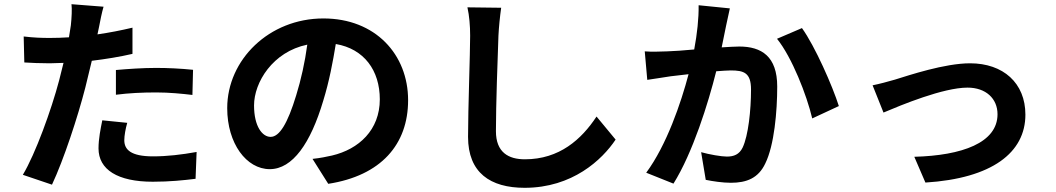

<svg xmlns="http://www.w3.org/2000/svg" viewBox="-20 -830 5040 916"><path d="M533 -496V-378C596 -386 658 -389 726 -389C787 -389 848 -383 898 -377L901 -497C842 -503 782 -506 725 -506C661 -506 589 -501 533 -496ZM587 -244 468 -256C460 -216 450 -168 450 -122C450 -21 541 37 709 37C789 37 857 30 913 23L918 -105C846 -92 777 -84 710 -84C603 -84 573 -117 573 -161C573 -183 579 -216 587 -244ZM219 -649C178 -649 144 -650 93 -656L96 -532C131 -530 169 -528 217 -528L283 -530L262 -446C225 -306 149 -96 89 4L228 51C284 -68 351 -272 387 -412L418 -540C484 -548 552 -559 612 -573V-698C557 -685 501 -674 445 -666L453 -704C457 -726 466 -771 474 -798L321 -810C324 -787 322 -746 318 -709L309 -652C278 -650 248 -649 219 -649Z M1446 -617C1435 -534 1416 -449 1393 -375C1352 -240 1313 -177 1271 -177C1232 -177 1192 -226 1192 -327C1192 -437 1281 -583 1446 -617ZM1582 -620C1717 -597 1792 -494 1792 -356C1792 -210 1692 -118 1564 -88C1537 -82 1509 -76 1471 -72L1546 47C1798 8 1927 -141 1927 -352C1927 -570 1771 -742 1523 -742C1264 -742 1064 -545 1064 -314C1064 -145 1156 -23 1267 -23C1376 -23 1462 -147 1522 -349C1551 -443 1568 -535 1582 -620Z M2371 -793 2210 -795C2219 -755 2223 -707 2223 -660C2223 -574 2213 -311 2213 -177C2213 -6 2319 66 2483 66C2711 66 2853 -68 2917 -164L2826 -274C2754 -165 2649 -70 2484 -70C2406 -70 2346 -103 2346 -204C2346 -328 2354 -552 2358 -660C2360 -700 2365 -751 2371 -793Z M3806 -696 3687 -645C3758 -557 3829 -376 3855 -265L3982 -324C3952 -419 3868 -610 3806 -696ZM3056 -585 3068 -449C3098 -454 3151 -461 3179 -466L3265 -476C3229 -339 3160 -137 3063 -6L3193 46C3285 -101 3359 -338 3397 -490C3425 -492 3450 -494 3466 -494C3529 -494 3563 -483 3563 -403C3563 -304 3550 -183 3523 -126C3507 -93 3481 -83 3448 -83C3421 -83 3364 -93 3325 -104L3347 28C3381 35 3428 42 3467 42C3542 42 3598 20 3631 -50C3674 -137 3688 -299 3688 -417C3688 -561 3613 -608 3507 -608C3486 -608 3456 -606 3423 -604L3444 -707C3449 -732 3456 -764 3462 -790L3313 -805C3314 -742 3306 -669 3292 -594C3241 -589 3194 -586 3163 -585C3126 -584 3092 -582 3056 -585Z M4143 -423 4195 -293C4280 -329 4480 -412 4596 -412C4683 -412 4739 -360 4739 -285C4739 -149 4570 -88 4342 -82L4395 41C4713 21 4872 -102 4872 -283C4872 -434 4766 -528 4608 -528C4487 -528 4317 -471 4249 -450C4219 -441 4173 -429 4143 -423Z"/></svg>

Font: Noto Sans CJK SC
Style: Bold
Weight: 700
Designer: Ryoko NISHIZUKA 西塚涼子 (kana, bopomofo & ideographs); Paul D. Hunt (Latin, Greek & Cyrillic); Sandoll Communications 산돌커뮤니
Foundry: Adobe
Version: Version 2.004;hotconv 1.0.118;makeotfexe 2.5.65603